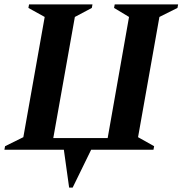

<svg xmlns="http://www.w3.org/2000/svg" viewBox="-34 -680 829 872"><path d="M256 0H-14L-11 -16L72 -57L169 -603L95 -644L98 -660H386L383 -644L306 -603L208 -53H455L552 -603L484 -644L487 -660H775L772 -644L690 -603L593 -57L666 -16L663 0H380L296 172H280Z"/></svg>

Font: Spectral
Style: Bold Italic
Weight: 700
Italic angle: -10°
Designer: Jean-Baptiste Levee
Foundry: Production Type
Version: Version 2.001